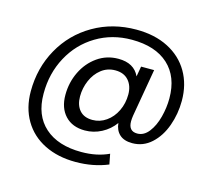

<svg xmlns="http://www.w3.org/2000/svg" viewBox="-116 -782 1245 1123"><g transform="rotate(15 506.5 -221.0)"><path d="M577 -641Q688 -641 770 -599Q852 -557 896 -481.5Q940 -406 940 -307Q940 -228 914 -155.5Q888 -83 838.5 -38Q789 7 723 7Q673 7 646 -18Q619 -43 615 -86Q584 -43 536.5 -18Q489 7 436 7Q360 7 316.5 -39.5Q273 -86 273 -165Q273 -240 304.5 -305Q336 -370 392 -409.5Q448 -449 519 -449Q614 -449 647 -377L658 -439H737L687 -150Q684 -131 684 -115Q684 -55 737 -55Q777 -55 806.5 -93Q836 -131 851 -188.5Q866 -246 866 -302Q866 -433 787.5 -505Q709 -577 566 -577Q447 -577 351.5 -519.5Q256 -462 202 -362Q148 -262 148 -141Q148 -139 148 -138Q148 -8 227.5 63Q307 134 449 134Q543 134 615 100L627 162Q538 199 431 199Q324 199 242.5 158.5Q161 118 116.5 42.5Q72 -33 72 -133Q72 -274 137 -390.5Q202 -507 317.5 -574Q433 -641 577 -641ZM463 -64Q508 -64 546 -90.5Q584 -117 606 -162.5Q628 -208 628 -262Q628 -314 599.5 -346.5Q571 -379 519 -379Q471 -379 434.5 -350.5Q398 -322 378 -275.5Q358 -229 358 -179Q358 -126 385 -95Q412 -64 463 -64Z"/></g></svg>

Font: DVN-Poppins
Style: Regular
Weight: 400
Designer: Ninad Kale (Devanagari), Jonny Pinhorn (Latin)
Foundry: Indian Type Foundry
Version: 4.004